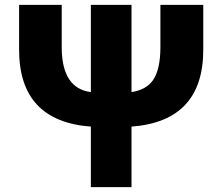

<svg xmlns="http://www.w3.org/2000/svg" viewBox="-20 -764 908 784"><path d="M810 -744V-561Q810 -269 517 -247V0H351V-247Q58 -269 58 -561V-744H232V-572Q232 -403 351 -388V-744H517V-388Q577 -397 605 -437Q635 -481 635 -572V-744Z"/></svg>

Font: Source Han Sans CN Heavy
Style: Bold
Weight: 900
Designer: Ryoko NISHIZUKA (kana & ideographs); Paul D. Hunt (Latin, Greek & Cyrillic); Wenlong ZHANG (bopomofo); Sandoll Communica
Foundry: Adobe Systems Incorporated
Version: Version 1.000;PS 1;hotconv 1.0.78;makeotf.lib2.5.61930